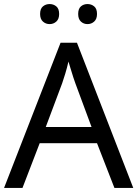

<svg xmlns="http://www.w3.org/2000/svg" viewBox="-20 -928 679 948"><path d="M545 0 459 -221H176L91 0H0L279 -717H360L638 0ZM352 -517Q349 -525 342 -546Q335 -567 328.5 -589.5Q322 -612 318 -624Q311 -593 302 -563.5Q293 -534 287 -517L206 -301H432ZM178 -859Q178 -885 192 -896.5Q206 -908 225 -908Q244 -908 258 -896.5Q272 -885 272 -859Q272 -834 258 -821.5Q244 -809 225 -809Q206 -809 192 -821.5Q178 -834 178 -859ZM366 -859Q366 -885 379.5 -896.5Q393 -908 412 -908Q431 -908 445 -896.5Q459 -885 459 -859Q459 -834 445 -821.5Q431 -809 412 -809Q393 -809 379.5 -821.5Q366 -834 366 -859Z"/></svg>

Font: Noto Sans Anatolian Hieroglyphs
Style: Regular
Weight: 400
Designer: Monotype Design Team
Foundry: Monotype Imaging Inc.
Version: Version 2.001; ttfautohint (v1.8.4.7-5d5b)